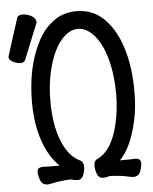

<svg xmlns="http://www.w3.org/2000/svg" viewBox="-109 -767 662 833"><g transform="rotate(-5 222.0 -351.0)"><path d="M-5 -707Q-1 -723 20 -723Q41 -723 59.5 -712Q78 -701 78 -685Q78 -681 76 -678L15 -527Q10 -514 -6.5 -514Q-23 -514 -39.5 -523Q-56 -532 -56 -542Q-56 -550 -54 -553ZM336 8Q334 8 326.5 10.5Q319 13 305 13Q288 13 280 -9Q274 -27 274 -42Q274 -64 290 -71Q355 -101 381 -217Q395 -276 395 -345Q395 -428 376.5 -496Q358 -564 325 -602Q292 -640 254 -640Q216 -640 182.5 -602Q149 -564 128.5 -493Q108 -422 108 -337Q108 -236 136 -165Q164 -94 213 -71Q229 -64 229 -42Q229 -27 223 -9Q215 13 198 13Q184 13 176.5 10.5Q169 8 167 8Q149 8 126 11Q108 13 95 16Q82 19 66 21Q41 21 33 -2Q26 -22 26 -37Q26 -57 52 -57Q67 -56 97 -56H124Q64 -112 40 -220Q28 -275 28 -339Q28 -495 85 -603Q112 -655 154.5 -686Q197 -717 253 -717Q327 -717 376 -667Q425 -617 450 -535Q475 -453 475 -347Q475 -278 462 -220Q437 -107 386 -56H429L451 -57Q477 -57 477 -37Q477 -22 470 -2Q462 21 438 21Q427 20 409.5 16Q392 12 378 11Q351 8 336 8Z"/></g></svg>

Font: Moon Stars Kai HW
Style: Bold
Weight: 700
Designer: GuiWonder
Version: Version 1.101